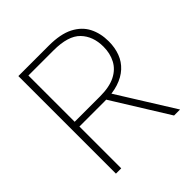

<svg xmlns="http://www.w3.org/2000/svg" viewBox="-188 -837 974 974"><g transform="rotate(-45 299.0 -350.0)"><path d="M503 -500Q503 -575 459 -620.5Q415 -666 310 -666H130V-334H312Q379 -334 421 -355Q463 -376 483 -414Q503 -452 503 -500ZM310 -700Q394 -700 444.5 -674Q495 -648 518 -603Q541 -558 541 -500Q541 -455 527 -418Q513 -381 484 -354.5Q455 -328 412 -314Q369 -300 312 -300H130V0H92V-700ZM356 -314 552 0H509L314 -314Z"/></g></svg>

Font: Albert Sans ExtraLight
Style: Regular
Weight: 250
Designer: Andreas Rasmussen
Foundry: a.Foundry
Version: Version 1.025